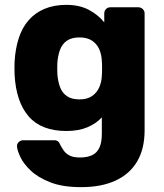

<svg xmlns="http://www.w3.org/2000/svg" viewBox="-20 -550 674 790"><path d="M314 220Q237 220 186.5 200Q136 180 106.5 152Q77 124 64 96.5Q51 69 50 53Q49 42 57 34.5Q65 27 76 27H203Q213 27 219 32Q225 37 229 48Q235 59 243 70.5Q251 82 266.5 90Q282 98 309 98Q339 98 359 88.5Q379 79 389 57.5Q399 36 399 0V-67Q376 -42 340 -26.5Q304 -11 253 -11Q202 -11 163 -26Q124 -41 98 -71Q72 -101 57.5 -144Q43 -187 40 -243Q39 -269 40 -296Q43 -349 57 -392.5Q71 -436 97.5 -466.5Q124 -497 163 -513.5Q202 -530 253 -530Q307 -530 345.5 -509.5Q384 -489 409 -458V-495Q409 -505 416 -512.5Q423 -520 434 -520H549Q560 -520 567.5 -512.5Q575 -505 575 -495V-14Q575 62 544.5 114Q514 166 455.5 193Q397 220 314 220ZM307 -141Q339 -141 359 -155Q379 -169 388.5 -191Q398 -213 399 -238Q400 -249 400 -269Q400 -289 399 -299Q398 -325 388.5 -347Q379 -369 359 -382.5Q339 -396 307 -396Q274 -396 254.5 -382Q235 -368 226.5 -344Q218 -320 216 -291Q215 -269 216 -246Q218 -217 226.5 -193Q235 -169 254.5 -155Q274 -141 307 -141Z"/></svg>

Font: Rubik
Style: Bold
Weight: 700
Designer: Hubert and Fischer
Foundry: Hubert and Fischer
Version: Version 2.300;gftools[0.9.30]